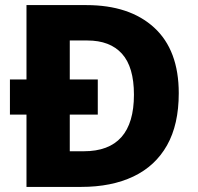

<svg xmlns="http://www.w3.org/2000/svg" viewBox="-20 -734 777 754"><path d="M319 -714Q489 -714 585.5 -625.5Q682 -537 682 -368Q682 -245 636 -163.5Q590 -82 504 -41Q418 0 299 0H84V-284H19V-422H84V-714ZM323 -575H254V-422H364V-284H254V-140H309Q506 -140 506 -362Q506 -471 459 -523Q412 -575 323 -575Z"/></svg>

Font: Noto Sans Kannada ExtraBold
Style: Regular
Weight: 800
Designer: Jelle Bosma - Monotype Design Team
Foundry: Monotype Imaging Inc.
Version: Version 2.005; ttfautohint (v1.8.4.7-5d5b)